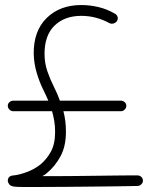

<svg xmlns="http://www.w3.org/2000/svg" viewBox="-20 -743 588 763"><path d="M526 -46Q535 -46 541.5 -40Q548 -34 548 -25Q548 -17 541.5 -10.5Q535 -4 526 -4Q526 -4 502 -3.5Q478 -3 438 -2.5Q398 -2 348 -1.5Q298 -1 246 -0.5Q194 0 147 0Q101 0 67.5 0Q34 0 26 -4Q25 -5 23 -5.5Q21 -6 17 -10Q16 -12 13.5 -16Q11 -20 11 -24Q11 -45 35 -46Q55 -48 84.5 -58.5Q114 -69 139 -88Q164 -108 181.5 -139Q199 -170 199 -219Q199 -243 195.5 -263Q192 -283 187 -301H33Q24 -301 17.5 -307.5Q11 -314 11 -323Q11 -331 17.5 -337Q24 -343 33 -343H172Q164 -362 150 -390.5Q136 -419 125.5 -455Q115 -491 114 -529Q113 -620 165.5 -671.5Q218 -723 303 -723Q337 -723 371 -715Q405 -707 436 -689Q444 -685 447 -676.5Q450 -668 445 -660Q441 -653 432 -650Q423 -647 415 -651Q362 -680 303 -680Q237 -680 197 -641.5Q157 -603 157 -529Q157 -492 168.5 -459Q180 -426 194.5 -397.5Q209 -369 218 -343H460Q469 -343 475.5 -337Q482 -331 482 -323Q482 -314 475.5 -307.5Q469 -301 460 -301H232Q237 -282 239.5 -262Q242 -242 242 -219Q242 -161 220 -121Q198 -81 166 -55Q162 -51 157.5 -48.5Q153 -46 148 -43Q167 -43 201 -43Q235 -43 277 -43.5Q319 -44 362 -44.5Q405 -45 441.5 -45.5Q478 -46 501 -46Q524 -46 526 -46Z"/></svg>

Font: Yomogi
Style: Regular
Weight: 400
Designer: satsuyako
Foundry: satsuyako
Version: Version 3.100